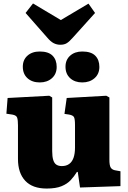

<svg xmlns="http://www.w3.org/2000/svg" viewBox="-20 -1077 741 1111"><path d="M250 14Q168 14 126 -31Q84 -76 84 -157V-352Q84 -381 79.5 -395.5Q75 -410 51 -414L17 -419L24 -510L265 -523L282 -513V-203Q282 -171 288 -151.5Q294 -132 306.5 -124Q319 -116 338 -116Q363 -116 380 -128Q397 -140 405.5 -164Q414 -188 414 -223V-353Q414 -389 408 -399.5Q402 -410 380 -414L353 -418L366 -510L595 -523L613 -513V-153Q613 -121 620 -108.5Q627 -96 644 -92L677 -86V0L443 8L430 -82H425Q409 -56 389 -34.5Q369 -13 336 0.5Q303 14 250 14ZM329 -818Q309 -818 291 -827Q273 -836 252 -861L128 -1002L171 -1057L332 -961L492 -1056L530 -1002L403 -861Q382 -837 367 -827.5Q352 -818 329 -818ZM456 -600Q413 -600 386 -624.5Q359 -649 359 -691Q359 -731 386 -755Q413 -779 456 -779Q507 -779 531 -755Q555 -731 555 -690Q555 -649 527 -624.5Q499 -600 456 -600ZM210 -600Q166 -600 139 -624.5Q112 -649 112 -691Q112 -731 139 -755Q166 -779 210 -779Q260 -779 284 -755Q308 -731 308 -690Q308 -649 280.5 -624.5Q253 -600 210 -600Z"/></svg>

Font: Literata ExtraBold
Style: Regular
Weight: 800
Designer: Latin by Veronika Burian and Jose Scaglione. Greek by Irene Vlachou. Cyrillic by Vera Evstafieva.
Foundry: TypeTogether
Version: Version 3.103;gftools[0.9.29]